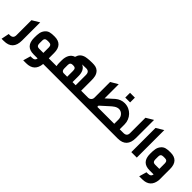

<svg xmlns="http://www.w3.org/2000/svg" viewBox="205 -2018 3499 3499"><g transform="rotate(45 1955.0 -268.5)"><path d="M0 211H58C211 211 287 130 287 -31V-498L146 -413V-26C146 30 117 58 59 58H31Z M557 210H631C772 210 848 140 861 0H953V-145H861V-282C861 -429 792 -502 655 -502C558 -502 504 -493 459 -439C413 -384 407 -325 407 -220C407 -73 476 0 614 0H719C713 43 685 64 634 64H599ZM547 -217V-292C547 -335 569 -356 614 -356H655C699 -356 721 -333 721 -288V-145H609C568 -145 547 -169 547 -217Z M923 0H1818V-145H1695V-407C1695 -482 1689 -549 1634 -604C1592 -641 1549 -648 1478 -648C1374 -648 1311 -633 1311 -633C1237 -611 1201 -573 1180 -503C1099 -479 1053 -398 1053 -286V-219C1053 -192 1056 -168 1061 -145H923ZM1191 -215V-306C1191 -349 1213 -370 1258 -370C1313 -370 1335 -355 1335 -297V-145H1238C1207 -150 1191 -174 1191 -215ZM1369 -496C1376 -498 1411 -499 1472 -499C1527 -499 1554 -469 1554 -408V-145H1473V-297C1473 -400 1439 -467 1369 -496Z M1788 0H2773V-145H2689V-270C2689 -419 2574 -547 2417 -547C2354 -547 2296 -525 2243 -481L2096 -348V-713L1956 -631V-225C1956 -181 1920 -145 1876 -145H1788ZM2111 -145V-176L2262 -312C2307 -353 2358 -398 2420 -398C2487 -398 2548 -337 2548 -257V-145ZM2352 -625H2477V-748H2352Z M2743 0H2782C2935 0 3011 -81 3011 -242V-708L2872 -625V-229C2872 -173 2843 -145 2785 -145H2743Z M3133 0H3274V-709L3133 -624Z M3546 210H3620C3761 210 3837 140 3850 0V-282C3850 -429 3781 -502 3644 -502C3547 -502 3493 -493 3448 -439C3402 -384 3396 -325 3396 -220C3396 -73 3465 0 3603 0H3708C3702 43 3674 64 3623 64H3588ZM3536 -217V-292C3536 -335 3558 -356 3603 -356H3644C3688 -356 3710 -333 3710 -288V-145H3598C3557 -145 3536 -169 3536 -217Z"/></g></svg>

Font: All Genders v4
Style: Bold
Weight: 700
Designer: Rassam Alawdi
Foundry: Rassam Art
Version: Version 3.100;FEAKit 1.0